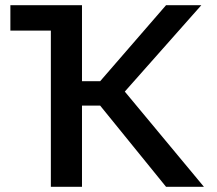

<svg xmlns="http://www.w3.org/2000/svg" viewBox="-20 -720 838 740"><path d="M20 -602V-700H296V-407H366L620 -700H756L461 -367L766 0H620L366 -313H296V0H176V-602Z"/></svg>

Font: Golos Text Medium
Style: Regular
Weight: 500
Designer: A.Korolkova, Vitaly Kuzmin
Foundry: ParaType Ltd
Version: Version 2.004